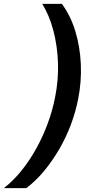

<svg xmlns="http://www.w3.org/2000/svg" viewBox="-82 -813 466 1000"><path d="M240 -793Q285 -733 310 -651.5Q335 -570 339 -478.5Q343 -387 325 -297Q312 -230 287 -163.5Q262 -97 226.5 -36Q191 25 148 77Q105 129 55 167H-62Q-12 128 30.5 75Q73 22 107.5 -40.5Q142 -103 167 -171Q192 -239 205 -307Q223 -396 220 -485Q217 -574 196 -653.5Q175 -733 138 -793Z"/></svg>

Font: Mona Sans ExtraLight SemiBold
Style: Italic
Weight: 600
Italic angle: -11.6951°
Version: Version 2.000